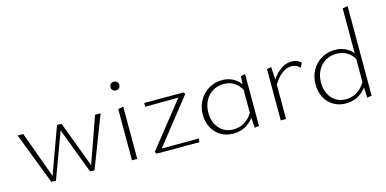

<svg xmlns="http://www.w3.org/2000/svg" viewBox="-69 -1091 2959 1472"><g transform="rotate(-15 1410.0 -355.0)"><path d="M692 -410 534 0H499L362 -363L228 0H191L34 -410H78L212 -42L346 -410H382L519 -45L648 -410Z M817 -583Q817 -599 826.5 -608.5Q836 -618 852 -618Q867 -618 877 -608.5Q887 -599 887 -583Q887 -568 877 -558.5Q867 -549 852 -549Q836 -549 826.5 -558.5Q817 -568 817 -583ZM831 -407 873 -414V0H831Z M1368 -29 1367 0H1026L1017 -17L1299 -372L1035 -370L1036 -400H1349L1357 -385L1075 -28Z M1840 -414V-3L1805 3L1799 -77Q1736 4 1637 4Q1580 4 1537 -22Q1494 -48 1470 -93.5Q1446 -139 1446 -197Q1446 -258 1474 -308Q1502 -358 1550 -386.5Q1598 -415 1657 -415Q1701 -415 1738.5 -396.5Q1776 -378 1800 -343L1805 -407ZM1798 -117V-300Q1751 -383 1661 -383Q1612 -383 1573.5 -360Q1535 -337 1513 -295Q1491 -253 1491 -200Q1491 -125 1533.5 -76Q1576 -27 1645 -27Q1742 -27 1798 -117Z M2283 -384 2264 -350Q2239 -380 2198 -380Q2159 -380 2121.5 -352Q2084 -324 2054 -273V0H2012V-407L2047 -414L2053 -314Q2085 -362 2125 -388.5Q2165 -415 2207 -415Q2255 -415 2283 -384Z M2734 -714V-3L2698 3L2694 -79Q2631 4 2530 4Q2474 4 2431 -22Q2388 -48 2364.5 -93.5Q2341 -139 2341 -197Q2341 -259 2368.5 -308.5Q2396 -358 2444 -386.5Q2492 -415 2551 -415Q2595 -415 2631.5 -398.5Q2668 -382 2693 -350V-707ZM2693 -122V-305Q2671 -344 2635.5 -363.5Q2600 -383 2555 -383Q2506 -383 2467.5 -360Q2429 -337 2407 -295Q2385 -253 2385 -200Q2385 -125 2427 -76Q2469 -27 2538 -27Q2584 -27 2624 -50Q2664 -73 2693 -122Z"/></g></svg>

Font: Ysabeau Infant Light
Style: Regular
Weight: 300
Designer: Christian Thalmann (Catharsis Fonts)
Version: Version 0.003